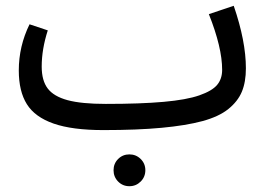

<svg xmlns="http://www.w3.org/2000/svg" viewBox="-20 -435 924 663"><path d="M787.1 -415Q829.1 -292.5 829.1 -199.2Q829.1 -151.9 815.2 -118.4Q801.3 -85 768.6 -58.6Q735.8 -32.2 679 -16.8Q622.1 -1.5 538.3 6.3Q454.6 14.2 336.9 14.2Q229.5 14.2 165 -8.3Q100.6 -30.8 72.8 -75.2Q44.9 -119.6 44.9 -191.9Q44.9 -275.4 82 -351.1L145 -330.1Q124 -265.1 124 -205.1Q124 -156.7 144.8 -129.4Q165.5 -102.1 213.4 -89.1Q261.2 -76.2 345.2 -76.2Q465.8 -76.2 544.9 -83.3Q624 -90.3 668.2 -105.7Q712.4 -121.1 729.7 -141.8Q747.1 -162.6 747.1 -193.8Q747.1 -271 701.2 -386.2ZM387.9 114Q403.8 98.1 426.8 98.1Q449.7 98.1 465.8 114Q481.9 129.9 481.9 152.8Q481.9 175.8 465.8 191.9Q449.7 208 426.8 208Q403.8 208 387.9 191.9Q372.1 175.8 372.1 152.8Q372.1 129.9 387.9 114Z"/></svg>

Font: FiraGO
Style: Regular
Weight: 400
Designer: bBox Type
Foundry: bBox Type GmbH
Version: Version 1.001;PS 001.001;hotconv 1.0.88;makeotf.lib2.5.64775